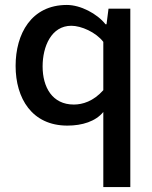

<svg xmlns="http://www.w3.org/2000/svg" viewBox="-20 -495 615 775"><path d="M250 -475C106 -475 43 -358 43 -229C43 -98 109 12 252 12C312 12 366 -5 397 -43V260H506V-460H418L410 -397H406C372 -440 305 -475 250 -475ZM268 -391C308 -391 367 -365 397 -326V-131C357 -86 313 -73 278 -73C191 -73 152 -143 152 -227C152 -307 187 -391 268 -391Z"/></svg>

Font: Quattrocento Sans
Style: Bold
Weight: 700
Designer: Pablo Impallari
Foundry: Pablo Impallari, Igino Marini, Brenda Gallo
Version: Version 2.000